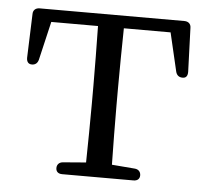

<svg xmlns="http://www.w3.org/2000/svg" viewBox="-43 -564 672 614"><g transform="rotate(5 292.5 -257.0)"><path d="M39 -498 34 -357C34 -344 40 -337 51 -337C62 -337 69 -343 72 -354L101 -478H251C252 -422 253 -340 253 -287V-228C253 -175 252 -96 251 -40L177 -34C165 -33 158 -25 158 -14C158 -3 165 4 178 4H407C420 4 427 -3 427 -14C427 -25 420 -33 408 -34L334 -40C333 -96 332 -175 332 -228V-287C332 -340 333 -422 334 -478H484L513 -354C516 -343 523 -337 535 -337C546 -337 551 -344 551 -357L546 -498C546 -511 537 -518 525 -518H60C48 -518 39 -511 39 -498Z"/></g></svg>

Font: 寒蝉锦书宋
Style: Regular
Weight: 400
Designer: 寒蝉锦书宋{Warren} 思源宋体{Ryoko NISHIZUKA 西塚涼子 (kana & ideographs); Frank Grießhammer (Latin, Greek & Cyrillic); Wenlong ZHANG 
Foundry: Adobe & ChillType
Version: Version 2.000;Glyphs 3.1.1 (3135)